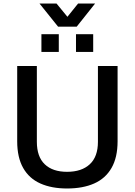

<svg xmlns="http://www.w3.org/2000/svg" viewBox="-20 -1062 768 1094"><path d="M362 12Q274 12 210 -16.5Q146 -45 112 -105Q78 -165 78 -257V-686H190V-254Q190 -169 235 -126Q280 -83 362 -83Q445 -83 491.5 -126Q538 -169 538 -254V-686H650V-257Q650 -165 615.5 -105Q581 -45 516.5 -16.5Q452 12 362 12ZM216 -766V-867H315V-766ZM413 -766V-867H511V-766ZM205 -1042H302L389 -936L339 -935L425 -1042H522L417 -910H311Z"/></svg>

Font: Archivo SemiBold Medium
Style: Regular
Weight: 500
Version: Version 2.001